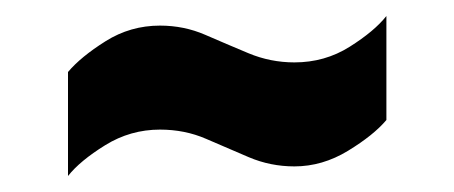

<svg xmlns="http://www.w3.org/2000/svg" viewBox="-20 -421 568 240"><path d="M65 -201V-331Q81 -350 112 -369.5Q143 -389 180 -389Q210 -389 236.5 -377.5Q263 -366 290.5 -354.5Q318 -343 348 -343Q386 -343 417 -362.5Q448 -382 463 -401V-271Q447 -252 415 -232.5Q383 -213 348 -213Q318 -213 291 -224.5Q264 -236 237.5 -247.5Q211 -259 180 -259Q143 -259 111.5 -239.5Q80 -220 65 -201Z"/></svg>

Font: Archivo ExtraCondensed Black
Style: Regular
Weight: 900
Width: 2
Designer: Hector Gatti
Foundry: Omnibus-Type
Version: Version 2.001; ttfautohint (v1.8.3)